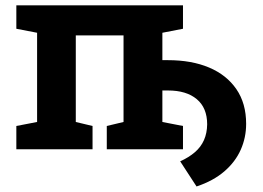

<svg xmlns="http://www.w3.org/2000/svg" viewBox="-20 -548 964 705"><path d="M701.7 136.7 641.6 44.4Q673.8 29.8 695.8 10.7Q717.8 -8.3 729 -33.7Q740.2 -59.1 740.7 -91.3Q740.7 -151.9 702.6 -183.8Q664.6 -215.8 596.7 -215.8H576.2V-100.1L651.9 -85.4V0H372.1V-85.4L433.6 -100.1V-418H258.3V-100.1L319.8 -85.4V0H40V-85.4L116.2 -100.1V-427.7L40 -442.4V-528.3H116.2H651.9V-442.4L576.2 -427.7V-327.1H596.7Q683.6 -327.1 747.8 -300Q812 -272.9 847.9 -220.7Q883.8 -168.5 883.8 -93.3Q883.8 -43 864 1.7Q844.2 46.4 803.7 81.3Q763.2 116.2 701.7 136.7Z"/></svg>

Font: Robotiche
Style: Bold
Weight: 700
Designer: Google
Version: Version 2.001